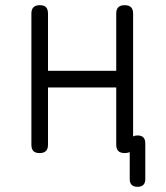

<svg xmlns="http://www.w3.org/2000/svg" viewBox="-20 -580 640 740"><path d="M133 10Q116 10 108.5 2Q101 -6 101 -22V-528Q101 -544 109 -552Q117 -560 133.5 -560Q150 -560 157.5 -552Q165 -544 165 -528V-307H428V-528Q428 -544 436 -552Q444 -560 460.5 -560Q477 -560 485 -552Q493 -544 493 -528V-54Q500 -58 510 -58Q525 -58 532.5 -50.5Q540 -43 540 -27V110Q540 125 532.5 132.5Q525 140 510 140Q495 140 487.5 132.5Q480 125 480 110V6Q472 10 461 10Q444 10 436 2Q428 -6 428 -22V-243H165V-22Q165 -6 157 2Q149 10 133 10Z"/></svg>

Font: Maple Mono NL ExtraLight
Style: Regular
Weight: 275
Monospace: yes
Designer: subframe7536
Version: Version 7.000